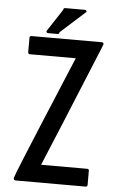

<svg xmlns="http://www.w3.org/2000/svg" viewBox="-61 -982 631 1010"><g transform="rotate(5 254.5 -477.0)"><path d="M320 -682H78Q68 -682 68 -692V-768Q68 -778 78 -778H448Q459 -778 459 -768Q459 -767 448 -740Q437 -713 419 -669.5Q401 -626 378 -570Q355 -514 330.5 -454.5Q306 -395 282 -336.5Q258 -278 238 -230.5Q218 -183 204.5 -150Q191 -117 187 -108H430Q440 -108 440 -99V-24Q440 -14 430 -14H60Q55 -14 52.5 -17.5Q50 -21 50 -26Q50 -28 60.5 -55.5Q71 -83 89 -126.5Q107 -170 129.5 -225Q152 -280 176.5 -338.5Q201 -397 225 -454.5Q249 -512 268.5 -559Q288 -606 302 -639Q316 -672 320 -682ZM213 -801H164Q154 -801 154 -811L232 -930Q232 -940 242 -940H345Q355 -940 355 -930L223 -811Q223 -801 213 -801Z"/></g></svg>

Font: Kanalisirung
Style: Regular
Weight: 500
Designer: Peter Wiegel
Foundry: Peter Wiegel
Version: 1.000